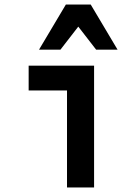

<svg xmlns="http://www.w3.org/2000/svg" viewBox="-20 -831 620 851"><path d="M397 -540H107V-430H277V0H397ZM153 -611H248L327 -713L406 -611H501L382 -811H272Z"/></svg>

Font: CommitMono-dimboump
Style: Bold
Weight: 700
Monospace: yes
Designer: Eigil Nikolajsen
Foundry: Eigil Nikolajsen
Version: Version 1.143